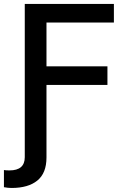

<svg xmlns="http://www.w3.org/2000/svg" viewBox="-38 -747 651 972"><path d="M87.4 48.8V-727.1H538.6V-632.8H197.3V-411.1H505.9V-316.9H197.3V50.3Q197.3 129.4 151.1 167Q105 204.6 20.5 204.6Q2.9 204.6 -18.1 200.7V113.8Q-7.8 115.7 9.8 115.7Q87.4 115.7 87.4 48.8Z"/></svg>

Font: Karasuma Gothic
Style: Regular
Weight: 500
Designer: Rasmus Andersson / Ryoko Nishizuka
Foundry: Genbu
Version: Version 1.00